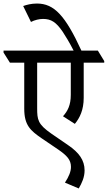

<svg xmlns="http://www.w3.org/2000/svg" viewBox="-59 -909 609 1085"><path d="M386 156C404 125 419 92 419 54C419 -4 387 -47 327 -88L231 -154C155 -207 151 -232 151 -298V-555H341V-373C341 -314 323 -281 297 -252L364 -209C392 -243 414 -288 414 -356V-555H530V-564L494 -623H401C310 -821 247 -889 150 -889C118 -889 92 -882 72 -875L116 -785C137 -796 163 -802 184 -802C230 -802 258 -784 295 -730C313 -702 332 -672 357 -623H-39V-612L-3 -555H78V-295C78 -201 113 -171 177 -127L270 -64C319 -30 342 -6 342 34C342 60 331 88 308 123Z"/></svg>

Font: Noto Serif Devanagari SemiCondensed
Style: Regular
Weight: 400
Width: 4
Designer: Universal Thirst, Indian Type Foundry and the Monotype Design Team
Foundry: Monotype Imaging Inc.
Version: Version 2.004